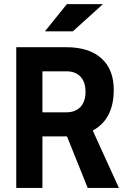

<svg xmlns="http://www.w3.org/2000/svg" viewBox="-20 -926 626 946"><path d="M60.1 0V-693.4H306.6Q418.5 -693.4 479.5 -638.7Q540.5 -584 540.5 -483.4Q540.5 -338.9 437 -282.7L565.9 0H412.1L310.1 -253.9Q308.6 -253.9 306.6 -253.9H189V0ZM189 -372.6H306.6Q351.6 -372.6 376.5 -399.2Q401.4 -425.8 401.4 -473.6Q401.4 -522 376.5 -548.3Q351.6 -574.7 306.6 -574.7H189ZM201.2 -771.5 309.6 -905.8H487.3L338.9 -771.5Z"/></svg>

Font: Cascadia Mono PL
Style: Bold
Weight: 700
Monospace: yes
Designer: Aaron Bell
Foundry: Saja Typeworks
Version: Version 2404.023; ttfautohint (v1.8.4)